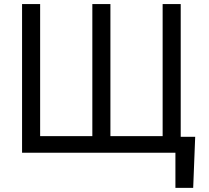

<svg xmlns="http://www.w3.org/2000/svg" viewBox="-20 -747 1020 939"><path d="M934.6 -78.1 924.8 171.9H837.9V0H768.6V-78.1ZM87.9 -727.1H176.3V-81.1H431.6V-727.1H520V-81.1H775.4V-727.1H863.8V0H87.9Z"/></svg>

Font: Sahel VF Regular
Style: Regular
Weight: 400
Foundry: Saber Rastikerdar (saber.rastikerdar@gmail.com)
Version: Version 3.4.0